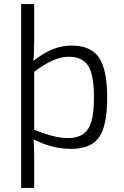

<svg xmlns="http://www.w3.org/2000/svg" viewBox="-20 -720 610 944"><path d="M148 -700V-518Q148 -454 144 -420Q237 -496 332 -496Q427 -496 467 -436.5Q507 -377 507 -240Q507 -101 466.5 -44.5Q426 12 331 12Q236 12 145 -35Q148 -3 148 57V204H84V-700ZM148 -367V-82Q250 -41 313 -41Q383 -41 412.5 -85Q442 -129 442 -240Q442 -352 413.5 -396.5Q385 -441 316 -441Q246 -441 148 -367Z"/></svg>

Font: Exo 2.0 Light
Style: Regular
Weight: 300
Designer: Natanael Gama
Version: Version 1.001;PS 001.001;hotconv 1.0.70;makeotf.lib2.5.58329